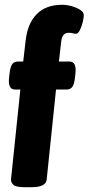

<svg xmlns="http://www.w3.org/2000/svg" viewBox="-20 -780 370 802"><path d="M83 2Q47 2 36 -8Q25 -18 26 -31L65 -406H43Q12 -406 18 -456L20 -474Q23 -501 31 -512Q39 -523 55 -523H77L87 -610Q95 -682 133.5 -721Q172 -760 239 -760Q259 -760 280 -754Q301 -748 315.5 -738.5Q330 -729 330 -717Q330 -706 325.5 -687.5Q321 -669 313.5 -654Q306 -639 297 -639Q290 -639 284.5 -641Q279 -643 267 -643Q240 -643 236 -609L226 -523H270Q301 -523 295 -473L293 -454Q290 -428 282 -417Q274 -406 258 -406H214L175 -30Q172 2 111 2Z"/></svg>

Font: Asap Condensed
Style: Bold Italic
Weight: 700
Width: 3
Italic angle: -6°
Designer: Pablo Cosgaya
Foundry: Omnibus-Type
Version: Version 3.001; ttfautohint (v1.8.4.7-5d5b)